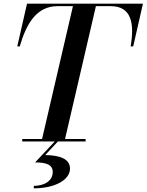

<svg xmlns="http://www.w3.org/2000/svg" viewBox="-20 -770 798 1045"><path d="M101 -13.5V0H278L171 114C231 114 267 126 267 166C267 215 221 241.5 164 241.5V255C277.5 255 361 210 361 147.5C361 94.5 305.5 75 226 74L295 0H446V-13.5H334L502 -736.5H582.5C694.5 -736.5 713 -644.5 691 -517.5H705L758 -750H127L74 -517.5H87.5C124 -643.5 180.5 -736.5 292.5 -736.5H377L209 -13.5Z"/></svg>

Font: Bodoni* 16pt Medium
Style: Italic
Weight: 500
Italic angle: -13°
Version: Version 2.3